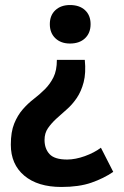

<svg xmlns="http://www.w3.org/2000/svg" viewBox="-20 -531 494 763"><path d="M317 -293Q322 -241 312.5 -204.5Q303 -168 285 -141.5Q267 -115 245 -96Q223 -77 203.5 -59Q184 -41 170.5 -21.5Q157 -2 157 25Q157 60 177 81.5Q197 103 247 103Q263 103 281 99.5Q299 96 317 89.5Q335 83 351.5 74.5Q368 66 381 56L430 152Q392 178 343 195Q294 212 224 212Q130 212 76.5 167Q23 122 23 44Q23 -7 36.5 -40Q50 -73 70.5 -96.5Q91 -120 114.5 -138Q138 -156 158.5 -176.5Q179 -197 192.5 -224Q206 -251 206 -293ZM178 -435Q178 -470 200 -490.5Q222 -511 258 -511Q296 -511 318 -490.5Q340 -470 340 -435Q340 -400 318 -379Q296 -358 258 -358Q222 -358 200 -379Q178 -400 178 -435Z"/></svg>

Font: PT Sans
Style: Bold
Weight: 700
Version: Version 2.003W OFL; ttfautohint (v1.6)